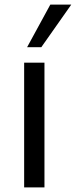

<svg xmlns="http://www.w3.org/2000/svg" viewBox="-20 -810 328 830"><path d="M84.4 -539.1H172.2V0H84.4ZM197.6 -790.2H288.2L158.6 -606H97.2Z"/></svg>

Font: Min Sans VF VF
Style: Regular
Weight: 400
Designer: Jinseong-Kim, NotoSansCJK, Nunito
Foundry: Jinseong-Kim
Version: Version 1.420;Glyphs 3.1.2 (3151)